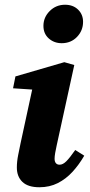

<svg xmlns="http://www.w3.org/2000/svg" viewBox="-20 -774 378 809"><path d="M51 -68Q51 -93 56.5 -120.5Q62 -148 67 -172L122 -426L155 -394L35 -402L45 -452L251 -512L293 -500L219 -162Q215 -144 212.5 -129.5Q210 -115 210 -105Q210 -93 215.5 -86.5Q221 -80 231 -80Q245 -80 259.5 -94.5Q274 -109 297 -142L335 -118Q313 -80 285.5 -50Q258 -20 223.5 -2.5Q189 15 146 15Q98 15 74.5 -7.5Q51 -30 51 -68ZM240 -592Q208 -592 185.5 -612Q163 -632 163 -665Q163 -701 189.5 -727.5Q216 -754 254 -754Q288 -754 309 -733.5Q330 -713 330 -682Q330 -645 304.5 -618.5Q279 -592 240 -592Z"/></svg>

Font: Source Serif 4
Style: Bold Italic
Weight: 700
Italic angle: -12°
Designer: Frank Grießhammer
Foundry: Adobe Systems Incorporated
Version: Version 4.004;hotconv 1.0.116;makeotfexe 2.5.65601